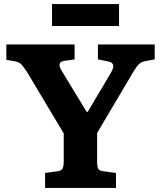

<svg xmlns="http://www.w3.org/2000/svg" viewBox="-20 -917 786 937"><path d="M200 0V-73L260 -81Q278 -83 284.5 -93Q291 -103 291 -132V-266L111 -567Q97 -588 86 -601Q75 -614 51 -618L11 -625V-700H344V-627L294 -620Q254 -614 282 -570L403 -371H408L522 -563Q536 -587 532 -600.5Q528 -614 504 -618L458 -627V-700H735V-627L685 -618Q668 -614 656.5 -602.5Q645 -591 628 -562L454 -268V-128Q454 -102 460 -92.5Q466 -83 486 -81L546 -73V0ZM234 -790V-897H561V-790Z"/></svg>

Font: Literata 12pt
Style: Bold
Weight: 700
Designer: Latin by Veronika Burian and Jose Scaglione. Greek by Irene Vlachou. Cyrillic by Vera Evstafieva.
Foundry: TypeTogether
Version: Version 3.002